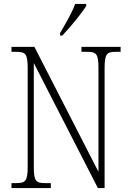

<svg xmlns="http://www.w3.org/2000/svg" viewBox="-20 -951 660 971"><path d="M284 -784V-771H295C336 -814 395 -886 416 -921V-931H360C344 -886 314 -836 284 -784ZM38 0H237V-25H209C161 -25 151 -35 151 -109V-632L475 0H509V-605C509 -679 520 -689 567 -689H590V-714H392V-689H420C467 -689 478 -679 478 -606V-82L154 -714H38V-689H61C109 -689 120 -679 120 -606V-109C120 -35 109 -25 61 -25H38Z"/></svg>

Font: Noto Serif Hebrew Condensed ExtraLight
Style: Regular
Weight: 200
Width: 3
Designer: Monotype Design Team
Foundry: Monotype Imaging Inc.
Version: Version 2.004